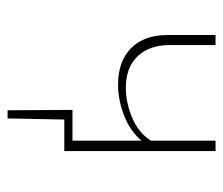

<svg xmlns="http://www.w3.org/2000/svg" viewBox="-62 -386 601 518"><g transform="rotate(90 239.0 -127.5)"><path d="M388 -408V0H303L300 153H278L277 -22H360V-208Q333 -177 291.5 -161Q250 -145 209 -145Q146 -145 110.5 -180Q75 -215 75 -278V-408H102V-285Q102 -229 132.5 -197.5Q163 -166 217 -166Q258 -166 299 -183.5Q340 -201 360 -234V-408Z"/></g></svg>

Font: Ysabeau Infant Extralight
Style: Regular
Weight: 200
Designer: Christian Thalmann (Catharsis Fonts)
Version: Version 0.003